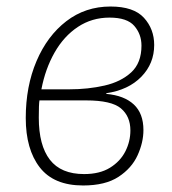

<svg xmlns="http://www.w3.org/2000/svg" viewBox="-20 -559 529 589"><path d="M235 10Q145 10 102 -45.5Q59 -101 59 -197Q59 -294 92 -371.5Q125 -449 183.5 -494Q242 -539 319 -539Q390 -539 421.5 -504.5Q453 -470 453 -421Q453 -364 413.5 -323.5Q374 -283 306 -273V-271Q361 -266 390.5 -238.5Q420 -211 420 -160Q420 -122 402 -82.5Q384 -43 343.5 -16.5Q303 10 235 10ZM107 -285H193Q250 -285 300.5 -296.5Q351 -308 382.5 -337Q414 -366 414 -419Q414 -454 392 -479.5Q370 -505 316 -505Q262 -505 219 -476.5Q176 -448 147.5 -398Q119 -348 107 -285ZM238 -25Q286 -25 317.5 -44.5Q349 -64 364.5 -94.5Q380 -125 380 -159Q380 -202 351 -226.5Q322 -251 244 -251H101Q100 -245 99.5 -232Q99 -219 99 -198Q99 -113 133 -69Q167 -25 238 -25Z"/></svg>

Font: Noto Sans Disp ExtLt
Style: Italic
Weight: 200
Italic angle: -12°
Designer: Monotype Design Team
Foundry: Monotype Imaging Inc.
Version: Version 2.000;GOOG;noto-source:20170915:90ef993387c0